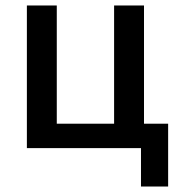

<svg xmlns="http://www.w3.org/2000/svg" viewBox="-20 -540 654 700"><path d="M494 140V0H78V-520H187V-89H396V-520H505V-89H593V140Z"/></svg>

Font: IBM Plex Sans Medium
Style: Regular
Weight: 500
Designer: Mike Abbink, Paul van der Laan, Pieter van Rosmalen
Foundry: Bold Monday
Version: Version 3.201